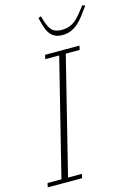

<svg xmlns="http://www.w3.org/2000/svg" viewBox="-141 -973 719 1041"><g transform="rotate(-15 218.5 -453.0)"><path d="M-2 -23H76L238 -675H160L165 -698H358L353 -675H275L113 -23H191L186 0H-7ZM285 -777Q259 -777 241.5 -786Q224 -795 213 -811.5Q202 -828 195 -850.5Q188 -873 182 -900L197 -906L206 -876Q220 -834 237.5 -819.5Q255 -805 289 -805Q323 -805 349 -820Q375 -835 407 -877L430 -906L444 -899Q425 -872 408 -849.5Q391 -827 372.5 -811Q354 -795 333 -786Q312 -777 285 -777Z"/></g></svg>

Font: IBM Plex Serif ExtraLight
Style: Italic
Weight: 200
Italic angle: -14°
Designer: Mike Abbink, Paul van der Laan, Pieter van Rosmalen
Foundry: Bold Monday
Version: Version 2.5